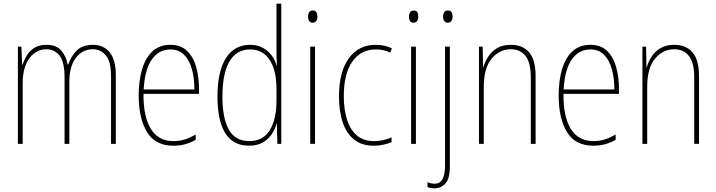

<svg xmlns="http://www.w3.org/2000/svg" viewBox="-20 -780 3884 1041"><path d="M485 -537Q540 -537 574 -497Q608 -457 608 -370V0H582V-368Q582 -447 553.5 -480Q525 -513 484 -513Q427 -513 391.5 -466.5Q356 -420 356 -336V0H330V-357Q330 -446 302 -479.5Q274 -513 232 -513Q192 -513 162.5 -489Q133 -465 118 -424Q103 -383 103 -333V0H77V-527H96L100 -429H102Q110 -453 124.5 -478Q139 -503 165 -520Q191 -537 232 -537Q285 -537 312 -506Q339 -475 347 -430H350Q366 -477 397 -507Q428 -537 485 -537Z M904 -537Q961 -537 995 -503.5Q1029 -470 1044 -415.5Q1059 -361 1059 -298V-271H758Q757 -147 798 -81Q839 -15 920 -15Q952 -15 980.5 -23.5Q1009 -32 1041 -51V-22Q1015 -7 985.5 1.5Q956 10 920 10Q822 10 777 -64Q732 -138 732 -263Q732 -343 750.5 -405Q769 -467 807 -502Q845 -537 904 -537ZM904 -512Q842 -512 803.5 -458Q765 -404 759 -295H1034Q1034 -356 1020.5 -405Q1007 -454 978 -483Q949 -512 904 -512Z M1330 10Q1244 10 1201.5 -58Q1159 -126 1159 -255Q1159 -393 1205 -465Q1251 -537 1336 -537Q1376 -537 1405.5 -520.5Q1435 -504 1453.5 -478.5Q1472 -453 1479 -425H1481Q1480 -448 1479.5 -469Q1479 -490 1479 -511V-760H1505V0H1484L1481 -108H1479Q1471 -79 1453 -52Q1435 -25 1405 -7.5Q1375 10 1330 10ZM1332 -15Q1406 -15 1442.5 -74Q1479 -133 1479 -234V-300Q1479 -398 1442 -455Q1405 -512 1336 -512Q1263 -512 1224.5 -447.5Q1186 -383 1186 -255Q1186 -140 1220.5 -77.5Q1255 -15 1332 -15Z M1676 -723Q1691 -723 1696 -713Q1701 -703 1701 -691Q1701 -676 1695 -666.5Q1689 -657 1675 -657Q1661 -657 1655.5 -667Q1650 -677 1650 -690Q1650 -702 1655.5 -712.5Q1661 -723 1676 -723ZM1688 -527V0H1662V-527Z M2006 10Q1941 10 1899.5 -23.5Q1858 -57 1838 -117Q1818 -177 1818 -258Q1818 -390 1871 -463.5Q1924 -537 2017 -537Q2066 -537 2105 -518L2096 -494Q2078 -504 2058 -508Q2038 -512 2018 -512Q1937 -512 1890.5 -446.5Q1844 -381 1844 -258Q1844 -188 1861 -133Q1878 -78 1914 -46.5Q1950 -15 2008 -15Q2057 -15 2103 -35V-9Q2084 -1 2058.5 4.5Q2033 10 2006 10Z M2223 -723Q2238 -723 2243 -713Q2248 -703 2248 -691Q2248 -676 2242 -666.5Q2236 -657 2222 -657Q2208 -657 2202.5 -667Q2197 -677 2197 -690Q2197 -702 2202.5 -712.5Q2208 -723 2223 -723ZM2235 -527V0H2209V-527Z M2382 -690Q2382 -702 2387.5 -712.5Q2393 -723 2408 -723Q2423 -723 2428.5 -713Q2434 -703 2434 -691Q2434 -676 2427.5 -666.5Q2421 -657 2407 -657Q2394 -657 2388 -667Q2382 -677 2382 -690ZM2336 241Q2323 241 2313.5 239Q2304 237 2298 234V207Q2314 216 2336 216Q2366 216 2379.5 191Q2393 166 2393 117V-527H2419V123Q2419 189 2395 215Q2371 241 2336 241Z M2750 -537Q2814 -537 2849 -496Q2884 -455 2884 -366V0H2858V-359Q2858 -441 2829 -477Q2800 -513 2750 -513Q2688 -513 2645.5 -462Q2603 -411 2603 -308V0H2577V-527H2597L2599 -416H2601Q2609 -445 2627 -473Q2645 -501 2675 -519Q2705 -537 2750 -537Z M3181 -537Q3238 -537 3272 -503.5Q3306 -470 3321 -415.5Q3336 -361 3336 -298V-271H3035Q3034 -147 3075 -81Q3116 -15 3197 -15Q3229 -15 3257.5 -23.5Q3286 -32 3318 -51V-22Q3292 -7 3262.5 1.5Q3233 10 3197 10Q3099 10 3054 -64Q3009 -138 3009 -263Q3009 -343 3027.5 -405Q3046 -467 3084 -502Q3122 -537 3181 -537ZM3181 -512Q3119 -512 3080.5 -458Q3042 -404 3036 -295H3311Q3311 -356 3297.5 -405Q3284 -454 3255 -483Q3226 -512 3181 -512Z M3636 -537Q3700 -537 3735 -496Q3770 -455 3770 -366V0H3744V-359Q3744 -441 3715 -477Q3686 -513 3636 -513Q3574 -513 3531.5 -462Q3489 -411 3489 -308V0H3463V-527H3483L3485 -416H3487Q3495 -445 3513 -473Q3531 -501 3561 -519Q3591 -537 3636 -537Z"/></svg>

Font: Noto Sans Tamil Condensed Thin
Style: Regular
Weight: 100
Width: 3
Designer: Jelle Bosma - Monotype Design Team
Foundry: Monotype Imaging Inc.
Version: Version 2.004; ttfautohint (v1.8.4.7-5d5b)